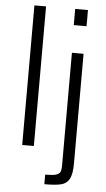

<svg xmlns="http://www.w3.org/2000/svg" viewBox="-62 -782 564 1018"><g transform="rotate(5 220.0 -273.0)"><path d="M79 0V-743H141V0ZM296 -657V-743H364V-657ZM299 90V-510H361V73Q361 130 347 156Q333 182 303.5 189.5Q274 197 214 197V146Q253 146 270.5 141Q288 136 293.5 125Q299 114 299 90Z"/></g></svg>

Font: Saira Semi Condensed Light
Style: Regular
Weight: 300
Width: 4
Designer: Hector Gatti with collaboration of the Omnibus-Type team
Foundry: Omnibus-Type
Version: Version 1.001; ttfautohint (v1.8)